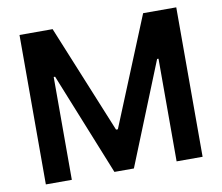

<svg xmlns="http://www.w3.org/2000/svg" viewBox="-79 -823 1065 920"><g transform="rotate(-10 453.0 -363.5)"><path d="M71.8 -727.1H232.9L448.7 -200.2H457.5L673.3 -727.1H834.5V0H708V-499.5H701.2L500.5 -2H405.8L205.1 -500.5H198.2V0H71.8Z"/></g></svg>

Font: Interop SemBd
Style: Regular
Weight: 600
Designer: Rasmus Andersson, Google, Jang Haemin
Foundry: jhaemin
Version: Version 1.007